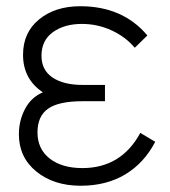

<svg xmlns="http://www.w3.org/2000/svg" viewBox="-20 -575 541 610"><path d="M236.3 15.1Q150.9 15.1 95.5 -30Q40 -75.2 40 -148.4Q40 -191.4 59.3 -228.5Q78.6 -265.6 116.2 -281.7Q53.2 -323.7 53.2 -400.9Q53.2 -471.7 104.2 -513.4Q155.3 -555.2 234.9 -555.2Q370.1 -555.2 448.2 -462.4L408.2 -423.3Q378.9 -458 334.5 -478.5Q290 -499 240.2 -499Q184.6 -499 148.2 -472.9Q111.8 -446.8 111.8 -397.9Q111.8 -352.5 146.7 -328.9Q181.6 -305.2 242.2 -305.2H313.5V-253.4H241.7Q166.5 -253.4 132.8 -229.7Q99.1 -206.1 99.1 -154.3Q99.1 -101.6 137.9 -71.3Q176.8 -41 241.7 -41Q365.2 -41 425.8 -152.8L473.1 -124.5Q438.5 -57.6 378.4 -21.2Q318.4 15.1 236.3 15.1Z"/></svg>

Font: Manrope Light
Style: Regular
Weight: 300
Designer: Mikhail Sharanda
Foundry: Mikhail Sharanda
Version: Version 4.505;FEAKit 1.0